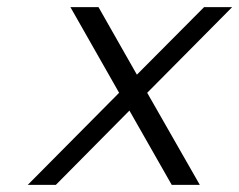

<svg xmlns="http://www.w3.org/2000/svg" viewBox="-20 -520 673 540"><path d="M178 -500 315 -259 58 0H137L344 -209L463 0H542L394 -259L633 -500H554L365 -310L257 -500Z"/></svg>

Font: LT Wave Mono Light
Style: Italic
Weight: 300
Designer: Daniel Lyons
Version: Version 2.5 (Glyphs App)